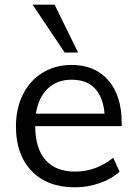

<svg xmlns="http://www.w3.org/2000/svg" viewBox="-20 -792 584 819"><path d="M499 -254H130Q131 -158 174.5 -109Q218 -60 301 -60Q389 -60 463 -119L490 -60Q457 -29 405.5 -11Q354 7 300 7Q182 7 115 -62.5Q48 -132 48 -253Q48 -330 78 -389.5Q108 -449 162 -482Q216 -515 285 -515Q385 -515 442 -449.5Q499 -384 499 -269ZM133 -307H426Q420 -378 384.5 -415Q349 -452 286 -452Q223 -452 183.5 -414Q144 -376 133 -307ZM256 -568 119 -772H213L313 -568Z"/></svg>

Font: Muli
Style: Regular
Weight: 400
Designer: Vernon Adams
Foundry: Vernon Adams
Version: Version 2.000